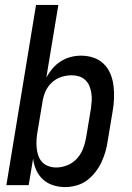

<svg xmlns="http://www.w3.org/2000/svg" viewBox="-20 -755 540 783"><path d="M246 8Q221 8 197 0.5Q173 -7 155.5 -23Q138 -39 128 -61Q118 -83 115 -108L97 0H6L127 -735H218L169 -439Q180 -459 194.5 -476Q209 -493 228 -505Q247 -517 268 -522.5Q289 -528 310 -528Q337 -528 361 -520Q385 -512 403 -494.5Q421 -477 430.5 -453.5Q440 -430 443 -404.5Q446 -379 445 -352.5Q444 -326 439 -299L419 -179Q416 -157 409.5 -135Q403 -113 393 -92Q383 -71 368 -52Q353 -33 334 -19Q315 -5 291.5 1.5Q268 8 246 8ZM209 -72Q232 -72 254.5 -81Q277 -90 293.5 -108Q310 -126 318.5 -148Q327 -170 331 -193L351 -313Q353 -328 354 -344Q355 -360 352.5 -375.5Q350 -391 344.5 -404.5Q339 -418 328 -428.5Q317 -439 302.5 -443.5Q288 -448 273 -448Q251 -448 229.5 -441Q208 -434 191 -418Q174 -402 165 -381Q156 -360 153 -338L133 -218Q130 -202 129 -185Q128 -168 129.5 -152Q131 -136 136 -121Q141 -106 151.5 -94.5Q162 -83 177.5 -77.5Q193 -72 209 -72Z"/></svg>

Font: Iosevka Medium
Style: Italic
Weight: 500
Italic angle: -9°
Monospace: yes
Designer: Belleve Invis
Foundry: Belleve Invis
Version: Version 32.5.0; ttfautohint (v1.8.4)